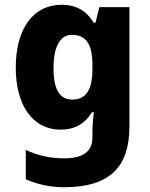

<svg xmlns="http://www.w3.org/2000/svg" viewBox="-20 -534 630 804"><path d="M248 250C440 250 522 165 522 -5V-504H396L380 -439H372C340 -492 296 -514 238 -514C118 -514 46 -412 46 -251C46 -94 116 9 234 9C292 9 335 -15 365 -64H373C369 -33 367 -1 367 25V42C367 101 327 129 249 129C190 129 138 117 88 94V217C140 239 191 250 248 250ZM283 -117C230 -117 204 -159 204 -249C204 -340 233 -388 280 -388C341 -388 367 -350 367 -261V-245C367 -153 337 -117 283 -117Z"/></svg>

Font: Noto Sans Armenian SemiCondensed Extra
Style: Regular
Weight: 800
Width: 4
Designer: Monotype Design Team
Foundry: Monotype Imaging Inc.
Version: Version 1.901